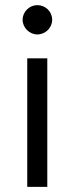

<svg xmlns="http://www.w3.org/2000/svg" viewBox="-20 -727 285 747"><path d="M125 -593C157 -593 183 -619 183 -650C183 -682 157 -707 125 -707C95 -707 68 -682 68 -650C68 -619 95 -593 125 -593ZM86 -500V0H164V-500Z"/></svg>

Font: Oakes
Style: Regular
Weight: 400
Designer: Samuel Oakes
Foundry: Samuel Oakes
Version: Version 1.003;PS 001.003;hotconv 1.0.88;makeotf.lib2.5.64775